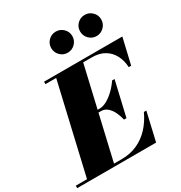

<svg xmlns="http://www.w3.org/2000/svg" viewBox="-277 -1167 1245 1324"><g transform="rotate(-30 346.0 -504.5)"><path d="M35 0 209 -750H424L250 0ZM-50 0V-19.5H315Q383.5 -19.5 439.5 -44.5Q495.5 -69.5 538.5 -115.5Q581.5 -161.5 611 -225H630.5L578.5 0ZM466 -248Q458.5 -281.5 444 -311.2Q429.5 -341 408 -359.5Q386.5 -378 358 -378H297V-397.5H358Q386.5 -397.5 417.8 -415Q449 -432.5 478.2 -461Q507.5 -489.5 530 -523H549.5L485.5 -248ZM675 -545Q672.5 -598.5 650.5 -640.5Q628.5 -682.5 588.2 -706.5Q548 -730.5 489.5 -730.5H119V-750H742.5L694.5 -545ZM591.5 -841Q556.5 -841 532 -865.8Q507.5 -890.5 507.5 -925.5Q507.5 -960 532 -984.5Q556.5 -1009 591.5 -1009Q626 -1009 650.8 -984.5Q675.5 -960 675.5 -925.5Q675.5 -890.5 650.8 -865.8Q626 -841 591.5 -841ZM361.5 -841Q326.5 -841 302 -865.8Q277.5 -890.5 277.5 -925.5Q277.5 -960 302 -984.5Q326.5 -1009 361.5 -1009Q396 -1009 420.8 -984.5Q445.5 -960 445.5 -925.5Q445.5 -890.5 420.8 -865.8Q396 -841 361.5 -841Z"/></g></svg>

Font: Bodoni Moda 11pt Black
Style: Italic
Weight: 900
Italic angle: -13°
Designer: Owen Earl
Foundry: indestructible type
Version: Version 2.004